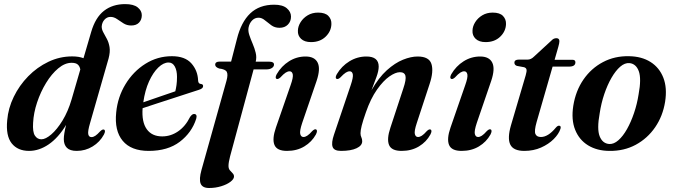

<svg xmlns="http://www.w3.org/2000/svg" viewBox="-20 -744 3372 960"><path d="M499.5 -71Q479.5 -34 443.2 -11.8Q407 10.5 363.5 10.5Q330 10.5 314.5 -5Q299 -20.5 299 -48.5Q299 -73.5 310.5 -119.5Q271.5 -55 223.5 -22.2Q175.5 10.5 125.5 10.5Q68.5 10.5 38.5 -27.2Q8.5 -65 16 -142.5Q21 -203 48.8 -260Q76.5 -317 121 -362.5Q165.5 -408 222 -435Q278.5 -462 341 -462Q374.5 -462 397.5 -453L436 -584.5Q457 -656.5 500 -690Q543 -723.5 606 -723.5Q648 -723.5 668.5 -707Q689 -690.5 689 -668Q689 -645.5 675.2 -631Q661.5 -616.5 636 -616.5Q614.5 -616.5 597.5 -627.2Q580.5 -638 565 -648.8Q549.5 -659.5 532.5 -659.5Q515 -659.5 502.5 -645.8Q490 -632 488.5 -611.5Q488.5 -596.5 496.8 -581.8Q505 -567 514.5 -549.2Q524 -531.5 527.8 -508Q531.5 -484.5 523 -452L430 -127.5Q418.5 -88.5 421.2 -73.5Q424 -58.5 437.5 -58.5Q446.5 -58.5 456.5 -65Q466.5 -71.5 481.5 -88Q493 -99 500 -96Q510 -91.5 499.5 -71ZM145.5 -130Q142.5 -84.5 154.5 -66Q166.5 -47.5 187 -47.5Q208 -47.5 236.5 -72Q265 -96.5 292.5 -141.2Q320 -186 338 -247L381.5 -396.5Q379 -412 369.2 -421Q359.5 -430 338 -430Q304.5 -430 271.2 -402.2Q238 -374.5 210.5 -329.5Q183 -284.5 165.5 -232Q148 -179.5 145.5 -130Z M961 -150Q939 -81 879 -35.2Q819 10.5 723.5 10.5Q635.5 10.5 593.5 -40Q551.5 -90.5 561 -182Q568.5 -259 607.5 -323Q646.5 -387 707 -425Q767.5 -463 839.5 -463Q905 -463 936.8 -427.2Q968.5 -391.5 970.5 -342Q971 -325 985 -324Q995.5 -323 995.5 -314Q996 -308.5 991.2 -303.5Q986.5 -298.5 973.5 -294.5Q958 -289.5 925 -278.8Q892 -268 850.5 -254.5Q809 -241 767.2 -227.5Q725.5 -214 693 -203Q688 -134 713.8 -98Q739.5 -62 791 -62Q833.5 -62 870.2 -87Q907 -112 930.5 -159.5Q941.5 -175 951 -174Q967.5 -173.5 961 -150ZM823 -431.5Q797.5 -431.5 771.5 -406.5Q745.5 -381.5 725.2 -337Q705 -292.5 696.5 -232.5Q735 -246 780.5 -261.5Q826 -277 856.5 -287.5Q860 -301 862.5 -318.8Q865 -336.5 865 -359.5Q865 -391.5 854 -411.5Q843 -431.5 823 -431.5Z M1056 -420.5Q1056 -436 1078 -436H1135.5L1164.5 -548.5Q1185.5 -633.5 1231.2 -677Q1277 -720.5 1351 -720.5Q1393 -720.5 1414 -702.8Q1435 -685 1435 -661Q1435 -636.5 1419.2 -620.8Q1403.5 -605 1377.5 -605Q1354 -605 1336.8 -617.5Q1319.5 -630 1304.2 -642.8Q1289 -655.5 1273 -655.5Q1254 -655.5 1240.8 -642Q1227.5 -628.5 1223 -607.5Q1219.5 -590 1226.5 -569Q1233.5 -548 1243.2 -525.5Q1253 -503 1258.5 -480Q1264 -457 1258.5 -435.5H1327.5Q1350 -435.5 1350 -421Q1350 -411 1339.5 -404Q1329 -397 1312 -397H1248L1130.5 37.5Q1122.5 68 1122.5 85.5Q1122.5 99 1129.2 107.2Q1136 115.5 1143 122.2Q1150 129 1150 138.5Q1150 151.5 1132.2 165Q1114.5 178.5 1086 187.2Q1057.5 196 1025.5 196Q992 196 983.2 174Q974.5 152 987.5 105.5L1112.5 -340.5Q1121 -371.5 1113.8 -384.8Q1106.5 -398 1075.5 -401.5Q1063.5 -406 1059.8 -410.8Q1056 -415.5 1056 -420.5ZM1535 -533.5Q1502.5 -533.5 1485.2 -550Q1468 -566.5 1469.5 -591Q1470 -612.5 1483 -633.2Q1496 -654 1518.5 -667.5Q1541 -681 1570.5 -681Q1606 -681 1622 -664.2Q1638 -647.5 1637 -623.5Q1636 -587.5 1608 -560.5Q1580 -533.5 1535 -533.5ZM1491 -129.5Q1477.5 -89 1481.2 -74Q1485 -59 1497.5 -59Q1506 -59 1516.2 -65.5Q1526.5 -72 1541.5 -89Q1553 -100 1560 -97Q1570 -92.5 1559.5 -71.5Q1539 -34.5 1501.8 -12Q1464.5 10.5 1415 10.5Q1364.5 10.5 1352.2 -19.5Q1340 -49.5 1359.5 -106L1433 -318Q1447 -357 1443.8 -372.2Q1440.5 -387.5 1428 -387.5Q1419 -387.5 1408.5 -381Q1398 -374.5 1381.5 -356.5Q1370 -346.5 1363 -349.5Q1353.5 -354 1363.5 -373Q1387 -413.5 1425 -437.5Q1463 -461.5 1508 -461.5Q1553 -461.5 1568.2 -431Q1583.5 -400.5 1563 -339.5Z M1663.5 -349.5Q1653.5 -354 1664 -373Q1688 -413.5 1727.2 -437.5Q1766.5 -461.5 1812 -461.5Q1873.5 -461.5 1873.5 -411Q1873.5 -389.5 1862.2 -358.8Q1851 -328 1837.5 -293Q1873.5 -356 1914.2 -392.8Q1955 -429.5 1995 -445.5Q2035 -461.5 2068 -461.5Q2125.5 -461.5 2137.2 -424.2Q2149 -387 2128 -324L2064 -129Q2050.5 -88.5 2054.2 -73.8Q2058 -59 2070 -59Q2079 -59 2089.2 -65.5Q2099.5 -72 2114.5 -89Q2125.5 -99.5 2132.5 -96.5Q2142.5 -92 2132 -71.5Q2112 -34.5 2074.8 -12Q2037.5 10.5 1988 10.5Q1937.5 10.5 1925.2 -19.2Q1913 -49 1932 -105.5L1996.5 -301.5Q2012 -347 2007.2 -365Q2002.5 -383 1979.5 -383Q1957.5 -383 1927 -361.8Q1896.5 -340.5 1865 -296Q1833.5 -251.5 1809.5 -182.5Q1794.5 -140 1788.5 -115.8Q1782.5 -91.5 1782.5 -78Q1782.5 -66 1786.8 -57.5Q1791 -49 1791 -37.5Q1791 -16 1762.8 -2.8Q1734.5 10.5 1685 10.5Q1650 10.5 1643 -9.8Q1636 -30 1650 -71L1733.5 -318Q1747 -357.5 1744 -372.5Q1741 -387.5 1728.5 -387.5Q1719.5 -387.5 1709 -381Q1698.5 -374.5 1681.5 -356.5Q1670.5 -346.5 1663.5 -349.5Z M2408 -533.5Q2375.5 -533.5 2358.2 -550Q2341 -566.5 2342.5 -591Q2343 -612.5 2356 -633.2Q2369 -654 2391.5 -667.5Q2414 -681 2443.5 -681Q2479 -681 2495 -664.2Q2511 -647.5 2510 -623.5Q2509 -587.5 2481 -560.5Q2453 -533.5 2408 -533.5ZM2364 -129.5Q2350.5 -89 2354.2 -74Q2358 -59 2370.5 -59Q2379 -59 2389.2 -65.5Q2399.5 -72 2414.5 -89Q2426 -100 2433 -97Q2443 -92.5 2432.5 -71.5Q2412 -34.5 2374.8 -12Q2337.5 10.5 2288 10.5Q2237.5 10.5 2225.2 -19.5Q2213 -49.5 2232.5 -106L2306 -318Q2320 -357 2316.8 -372.2Q2313.5 -387.5 2301 -387.5Q2292 -387.5 2281.5 -381Q2271 -374.5 2254.5 -356.5Q2243 -346.5 2236 -349.5Q2226.5 -354 2236.5 -373Q2260 -413.5 2298 -437.5Q2336 -461.5 2381 -461.5Q2426 -461.5 2441.2 -431Q2456.5 -400.5 2436 -339.5Z M2600 -408 2564.5 -414.5Q2552 -419 2552 -430.5Q2552 -446 2574 -446H2618Q2635 -446 2650 -461L2738 -542Q2748 -553 2762 -553Q2777 -553 2777 -538Q2777 -528.5 2771.5 -509.5L2753 -445H2843Q2857 -445 2857 -432.5Q2857 -411 2825.5 -411H2743L2663 -133.5Q2650.5 -89.5 2657 -74.2Q2663.5 -59 2684.5 -59Q2720.5 -59 2759 -105.5Q2768 -116 2775 -115.5Q2786.5 -115.5 2782.5 -100.5Q2774 -74 2748.5 -48.5Q2723 -23 2685.2 -6.2Q2647.5 10.5 2601.5 10.5Q2547 10.5 2531.5 -21Q2516 -52.5 2535 -118L2608.5 -367.5Q2614.5 -388 2612.5 -396.5Q2610.5 -405 2600 -408Z M3125 -463Q3188.5 -462 3232.8 -434Q3277 -406 3296.8 -355.2Q3316.5 -304.5 3305.5 -235Q3294 -163.5 3255.8 -107.8Q3217.5 -52 3158.8 -20.2Q3100 11.5 3026.5 10.5Q2965 10 2920.5 -17.2Q2876 -44.5 2855.8 -95Q2835.5 -145.5 2846.5 -215.5Q2858.5 -290 2897.2 -346.2Q2936 -402.5 2994.8 -433.5Q3053.5 -464.5 3125 -463ZM3026 -24Q3049 -22.5 3072 -42.8Q3095 -63 3115 -98.5Q3135 -134 3150.2 -179Q3165.5 -224 3173 -272.5Q3187.5 -350.5 3174 -387.8Q3160.5 -425 3127.5 -428.5Q3104 -430.5 3081 -410.5Q3058 -390.5 3037.5 -355Q3017 -319.5 3001.5 -273.8Q2986 -228 2978.5 -178Q2964 -99 2978.2 -62.8Q2992.5 -26.5 3026 -24Z"/></svg>

Font: Fraunces 72pt SemiBold
Style: Italic
Weight: 600
Italic angle: -16°
Version: Version 1.000;[b76b70a41]